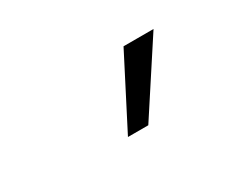

<svg xmlns="http://www.w3.org/2000/svg" viewBox="-44 -892 588 479"><g transform="rotate(-30 250.0 -652.5)"><path d="M220.7 -551.3 324.3 -752.8H410.7L279.3 -551.3Z"/></g></svg>

Font: Mulish ExtraLight
Style: Regular
Weight: 200
Designer: Vernon Adams
Foundry: Vernon Adams
Version: Version 3.603